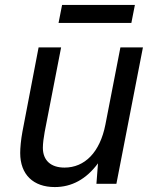

<svg xmlns="http://www.w3.org/2000/svg" viewBox="-20 -737 642 770"><path d="M214.8 -645H506.8L521 -717.3H229ZM199.7 13.2C267.6 13.2 325.7 -18.1 373 -82L366.7 0H446.8L553.2 -546.9H462.9L402.8 -237.8C380.9 -125.5 319.3 -64.9 238.8 -64.9C183.6 -64.9 151.9 -93.8 151.9 -144.5C151.9 -161.1 155.3 -187.5 159.2 -208L225.1 -546.9H134.8L69.8 -208C64 -176.8 61 -144 61 -123.5C61 -36.6 113.8 13.2 199.7 13.2Z"/></svg>

Font: Hack
Style: Oblique
Weight: 400
Italic angle: -12°
Monospace: yes
Designer: Christopher Simpkins
Foundry: Christopher Simpkins
Version: Version 2.010